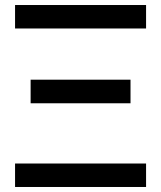

<svg xmlns="http://www.w3.org/2000/svg" viewBox="-20 -745 640 765"><path d="M40 -725H562V-631.5H40ZM40 -93.5H562V0H40ZM102 -427.5H500V-333.5H102Z"/></svg>

Font: JuliaMono SemiBold
Style: Regular
Weight: 600
Monospace: yes
Designer: cormullion
Foundry: corm
Version: Version 0.055; ttfautohint (v1.8.4)